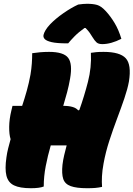

<svg xmlns="http://www.w3.org/2000/svg" viewBox="-20 -984 705 1014"><path d="M46 -425H97Q110 -464 121.5 -505Q133 -546 141 -590Q146 -620 148 -648Q150 -676 150 -703Q169 -706 191.5 -708Q214 -710 239 -710Q316 -710 340 -678.5Q364 -647 350 -568Q344 -533 334.5 -497Q325 -461 314 -425Q374 -425 393 -401L399 -403Q425 -476 444.5 -552Q464 -628 460 -705Q473 -707 487.5 -708.5Q502 -710 527 -710Q613 -710 644 -676.5Q675 -643 661 -554Q654 -515 637 -465Q620 -415 598.5 -358Q577 -301 557.5 -241Q538 -181 527 -121Q520 -83 518.5 -52.5Q517 -22 519 3Q501 7 483.5 8.5Q466 10 440 10Q384 10 353.5 -1Q323 -12 314 -39Q305 -66 310 -114Q313 -139 319 -164.5Q325 -190 332 -216H248Q232 -161 221.5 -106.5Q211 -52 211 1Q189 10 143 10Q85 10 54 -5Q23 -20 14 -56Q5 -92 14 -153Q17 -176 23 -200Q29 -224 36 -249Q28 -274 28.5 -314.5Q29 -355 40 -400ZM393 -960Q404 -962 418.5 -963Q433 -964 440 -964Q471 -964 492.5 -958Q514 -952 538 -926Q564 -898 585.5 -862Q607 -826 621 -779Q566 -751 520 -751Q500 -751 490 -760Q480 -769 469 -787Q462 -799 453.5 -811Q445 -823 432 -836H426Q394 -813 373.5 -792Q353 -771 340 -755H334Q280 -755 252.5 -761.5Q225 -768 216 -778Q207 -788 210 -800Q212 -810 220.5 -824.5Q229 -839 245 -856Q274 -886 315 -914.5Q356 -943 393 -960Z"/></svg>

Font: Recursive Mn Csl St XBk
Style: Italic
Weight: 1000
Italic angle: -15°
Monospace: yes
Version: Version 1.079;hotconv 1.0.112;makeotfexe 2.5.65598; ttfautoh